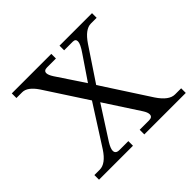

<svg xmlns="http://www.w3.org/2000/svg" viewBox="-169 -939 1146 1146"><g transform="rotate(-45 404.0 -366.0)"><path d="M795.9 0H445.8V-39.1H524.4Q553.7 -39.1 553.7 -62Q553.7 -78.6 537.6 -103.5L395.5 -321.8L263.7 -116.7Q243.2 -83 243.2 -64.5Q243.2 -39.1 274.9 -39.1H350.1V0H63.5V-39.1H108.9Q159.2 -39.1 207 -111.8L368.2 -364.3L195.3 -629.9Q152.3 -693.4 108.4 -693.4H59.6V-732.4H393.1V-693.4H318.8Q290.5 -693.4 290.5 -671.9Q290.5 -656.2 308.1 -628.9L424.3 -454.1L526.4 -604.5Q558.6 -650.9 558.6 -672.9Q558.6 -693.4 534.7 -693.4H462.4V-732.4H736.8V-693.4H688.5Q639.6 -693.4 590.3 -620.1L451.2 -411.6L645 -112.8Q694.3 -39.1 744.1 -39.1H795.9Z"/></g></svg>

Font: Munson
Style: Regular
Weight: 400
Designer: Paul James MIller
Foundry: High-Logic / Made with FontCreator
Version: Version 2.10;May 5, 2019;FontCreator 11.5.0.2430 64-bit